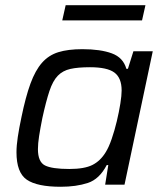

<svg xmlns="http://www.w3.org/2000/svg" viewBox="-20 -706 624 734"><path d="M212 8Q122 8 82.5 -19Q43 -46 43 -124Q43 -149 48 -182.5Q53 -216 62 -258Q78 -336 96.5 -386.5Q115 -437 140.5 -466Q166 -495 203 -506.5Q240 -518 295 -518Q364 -518 407.5 -502Q451 -486 463 -443H469L490 -510H564L456 0H382L394 -75H388Q360 -21 315.5 -6.5Q271 8 212 8ZM245 -60Q303 -60 333.5 -75.5Q364 -91 384 -124Q396 -143 407 -175Q418 -207 426.5 -242.5Q435 -278 440 -309.5Q445 -341 445 -360Q445 -408 417.5 -428.5Q390 -449 324 -449Q278 -449 249 -442.5Q220 -436 201 -416.5Q182 -397 169 -358Q156 -319 142 -255Q134 -215 129.5 -186Q125 -157 125 -136Q125 -87 152 -73.5Q179 -60 245 -60ZM218 -628 231 -686H536L523 -628Z"/></svg>

Font: Saira
Style: Italic
Weight: 400
Italic angle: -12°
Designer: Hector Gatti with collaboration of the Omnibus-Type team
Foundry: Omnibus-Type
Version: Version 1.100; ttfautohint (v1.8.3)